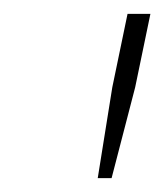

<svg xmlns="http://www.w3.org/2000/svg" viewBox="-20 -749 237 277"><path d="M121 -492 142 -623 164 -729H197L175 -623L141 -492Z"/></svg>

Font: Mona Sans ExtraLight
Style: Italic
Weight: 200
Italic angle: -11.6951°
Designer: Deni Anggara
Foundry: GitHub
Version: Version 2.000